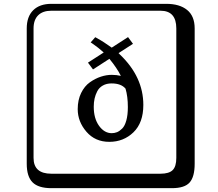

<svg xmlns="http://www.w3.org/2000/svg" viewBox="-20 -774 1140 1006"><path d="M565.4 -76.2Q580.1 -76.2 593.3 -81.5Q606.4 -86.9 620.1 -100.3Q633.8 -113.8 641.8 -142.6Q649.9 -171.4 649.9 -212.9Q649.9 -268.6 637.7 -309.6Q614.7 -336.9 564.5 -336.9Q538.1 -336.9 518.8 -325.9Q499.5 -314.9 489.7 -296.1Q480 -277.3 475.6 -257.6Q471.2 -237.8 471.2 -214.8Q471.2 -153.3 499 -114.7Q526.9 -76.2 565.4 -76.2ZM387.2 -202.1Q387.2 -250 405 -286.6Q422.9 -323.2 451.2 -343Q479.5 -362.8 508.5 -372.3Q537.6 -381.8 565.4 -381.8Q590.3 -381.8 613.3 -376.5Q592.3 -418.5 553.2 -465.8L467.3 -410.2L440.9 -445.8L523.4 -499L516.6 -504.9Q499 -521.5 461.9 -547.4L455.1 -551.8L479 -579.1L484.4 -576.2Q525.4 -553.7 565.4 -524.4L650.9 -579.6L676.8 -544.4L601.1 -495.6L608.9 -487.8Q731 -371.1 731 -224.1Q731 -130.9 679.2 -80.8Q627.4 -30.8 552.7 -30.8Q478.5 -30.8 432.9 -83.7Q387.2 -136.7 387.2 -202.1ZM249 -717.8Q204.1 -717.8 179.9 -693.8Q155.8 -669.9 155.8 -625V53.2Q155.8 136.2 249 136.2H820.8Q865.7 136.2 884.8 117.2Q903.8 98.1 903.8 53.2V-625Q903.8 -717.8 820.8 -717.8ZM1000 84Q1000 152.8 973.4 182.4Q946.8 211.9 880.9 211.9H249Q181.2 211.9 150.6 181.4Q120.1 150.9 120.1 84V-625Q120.1 -687 154.1 -720.5Q188 -753.9 249 -753.9H851.1Q920.9 -753.9 960.4 -721.9Q1000 -689.9 1000 -625Z"/></svg>

Font: Linux Biolinum Keyboard
Style: Regular
Weight: 700
Designer: Philipp H. Poll
Foundry: Philipp H. Poll
Version: Version 0.6.1 ; ttfautohint (v0.9)